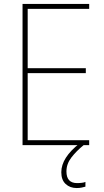

<svg xmlns="http://www.w3.org/2000/svg" viewBox="-20 -734 528 971"><path d="M431 0H94V-714H431V-689H120V-389H414V-364H120V-25H431ZM316 133Q316 192 370 192Q382 192 394 190.5Q406 189 412 186V210Q405 212 393.5 214.5Q382 217 368 217Q334 217 312 196.5Q290 176 290 137Q290 63 384 -10L403 0Q366 30 341 62.5Q316 95 316 133Z"/></svg>

Font: Noto Sans Tamil SemiCondensed Thin
Style: Regular
Weight: 100
Width: 4
Designer: Jelle Bosma - Monotype Design Team
Foundry: Monotype Imaging Inc.
Version: Version 2.004; ttfautohint (v1.8.4.7-5d5b)